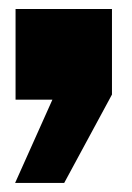

<svg xmlns="http://www.w3.org/2000/svg" viewBox="-20 -219 290 422"><path d="M226.1 -11.2 121.1 183.1H13.2L95.2 0H14.2V-199.2H226.1Z"/></svg>

Font: Archivo-RBTV
Style: Regular
Weight: 500
Designer: Hector Gatti
Foundry: Hector Gatti
Version: ""